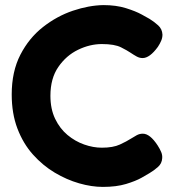

<svg xmlns="http://www.w3.org/2000/svg" viewBox="-20 -717 683 754"><path d="M384 17Q340 17 291 3Q242 -11 195 -39Q148 -67 109.5 -110Q71 -153 48.5 -212Q26 -271 26 -346Q26 -436 60 -502Q94 -568 149 -611Q204 -654 266.5 -675Q329 -696 386 -697Q436 -697 474.5 -685Q513 -673 536.5 -660Q560 -647 567 -643Q585 -632 601 -617.5Q617 -603 618 -581Q618 -569 613 -557Q608 -545 600 -533Q568 -489 540 -489Q528 -489 517 -495Q506 -501 491 -511Q481 -518 455.5 -531Q430 -544 380 -544Q333 -544 286.5 -521.5Q240 -499 209 -454Q178 -409 178 -341Q178 -289 196.5 -250.5Q215 -212 245 -187Q275 -162 310.5 -149.5Q346 -137 380 -137Q424 -137 451 -149.5Q478 -162 495 -173Q506 -180 517 -186Q528 -192 541 -192Q569 -192 599 -146Q608 -132 613 -120Q618 -108 617 -96Q616 -75 600 -61Q584 -47 567 -37Q559 -32 536 -19Q513 -6 475 5.5Q437 17 384 17Z"/></svg>

Font: Fredoka SemiBold
Style: Regular
Weight: 600
Designer: Ben Nathan
Foundry: Milena B. Brandão, Ben Nathan
Version: Version 2.001